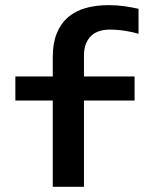

<svg xmlns="http://www.w3.org/2000/svg" viewBox="-20 -719 590 739"><path d="M513.2 -588.9Q491.7 -595.7 462.2 -600.3Q432.6 -605 401.9 -605Q380.9 -605 362.8 -599.4Q344.7 -593.8 331.5 -581.5Q318.4 -569.3 310.8 -550.5Q303.2 -531.7 303.2 -504.9V-424.8H498V-332H303.2V0H183.1V-332H39.1V-424.8H183.1V-500Q183.1 -552.7 198.5 -590.6Q213.9 -628.4 241.9 -652.6Q270 -676.8 309.6 -688Q349.1 -699.2 397.9 -699.2Q430.2 -699.2 459.2 -695.1Q488.3 -690.9 513.2 -685.1ZM0 -496.1Z"/></svg>

Font: Code New Roman
Style: Bold
Weight: 700
Monospace: yes
Designer: Sam Radian
Foundry: Code New Roman
Version: Version 1.508 October 19, 2014